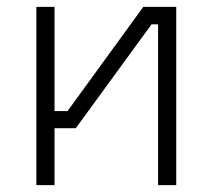

<svg xmlns="http://www.w3.org/2000/svg" viewBox="-20 -540 620 560"><path d="M201 -166 422 -469H441V0H494V-520H398L177 -216H139V-520H86V0H139V-166Z"/></svg>

Font: Grotesk 01 Extrafine
Style: Bold
Weight: 400
Designer: Frank Adebiaye, contributions by Jérémy Landes, Ariel Martín Pérez
Foundry: Velvetyne Type Foundry
Version: Version 3.000;Glyphs 3.1.2 (3150)